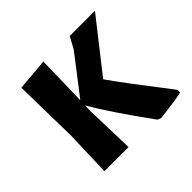

<svg xmlns="http://www.w3.org/2000/svg" viewBox="-125 -600 743 743"><g transform="rotate(-45 247.0 -228.5)"><path d="M64 0 70 -192 65 -456 197 -467 192 -260 313 -417 339 -465H477L312 -255Q346 -205 487 -22L486 -8Q450 0 365 10L350 4Q239 -149 191 -233L190 -205L196 0Z"/></g></svg>

Font: Alegreya Sans SC
Style: Bold
Weight: 700
Designer: Juan Pablo del Peral
Foundry: Huerta Tipografica
Version: Version 2.007